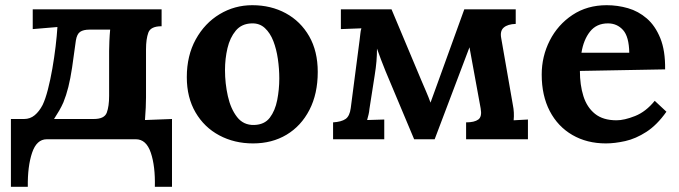

<svg xmlns="http://www.w3.org/2000/svg" viewBox="-20 -536 2612 739"><path d="M22 183V-78H73Q96 -78 113.5 -92.5Q131 -107 144 -132Q155 -155 164.5 -192Q174 -229 181.5 -272Q189 -315 194 -357Q199 -399 201 -432L106 -424V-500H602V-435Q560 -435 551 -410.5Q542 -386 542 -346V-161Q542 -147 541 -122Q540 -97 538 -74L642 -78V183H576Q578 104 560.5 52Q543 0 503 0H160Q121 0 103.5 52Q86 104 87 183ZM188 -78H341Q382 -78 391 -102.5Q400 -127 400 -167V-340Q400 -354 401 -377.5Q402 -401 404 -422H325Q301 -422 288.5 -413.5Q276 -405 272 -380Q264 -319 257.5 -276Q251 -233 243 -201Q235 -169 224 -142Q217 -126 208 -110.5Q199 -95 188 -78Z M954 16Q882 16 824 -15Q766 -46 732.5 -103.5Q699 -161 699 -239Q699 -322 733.5 -384.5Q768 -447 825.5 -481.5Q883 -516 951 -516Q1023 -516 1080 -485Q1137 -454 1170 -396.5Q1203 -339 1203 -259Q1203 -175 1171 -113Q1139 -51 1083 -17.5Q1027 16 954 16ZM958 -55Q998 -56 1018.5 -83Q1039 -110 1047 -151Q1055 -192 1055 -234Q1055 -271 1049.5 -309Q1044 -347 1032 -378Q1020 -409 999.5 -428Q979 -447 949 -446Q910 -445 887.5 -418Q865 -391 855.5 -350.5Q846 -310 846 -266Q846 -215 857 -166Q868 -117 892.5 -85.5Q917 -54 958 -55Z M1262 0V-65Q1294 -67 1310 -78Q1326 -89 1330 -120L1364 -381Q1366 -395 1367 -406.5Q1368 -418 1371 -427L1292 -424V-500H1487L1602 -226Q1610 -207 1620 -184Q1630 -161 1637 -141Q1643 -158 1649 -174Q1655 -190 1661 -207L1767 -500H1965V-444Q1934 -443 1919 -430Q1904 -417 1909 -390L1954 -132Q1960 -103 1957 -73L2012 -76V0H1774V-65Q1806 -65 1821 -76Q1836 -87 1830 -119L1787 -354L1653 0H1574L1464 -262Q1454 -286 1446.5 -306.5Q1439 -327 1431 -349Q1431 -324 1429 -300Q1427 -276 1422 -245L1402 -117Q1401 -105 1398.5 -95Q1396 -85 1393 -74L1459 -76V0Z M2312 16Q2239 16 2183 -16.5Q2127 -49 2096 -108.5Q2065 -168 2065 -249Q2065 -319 2096 -380Q2127 -441 2183.5 -478.5Q2240 -516 2315 -516Q2357 -516 2397 -504.5Q2437 -493 2469.5 -465Q2502 -437 2521.5 -389Q2541 -341 2540 -269L2212 -263Q2212 -209 2225.5 -166Q2239 -123 2270 -98Q2301 -73 2353 -73Q2383 -73 2424.5 -89.5Q2466 -106 2500 -148L2545 -106Q2509 -55 2468 -28.5Q2427 -2 2386.5 7Q2346 16 2312 16ZM2218 -333H2402Q2401 -395 2378 -420.5Q2355 -446 2320 -446Q2276 -446 2251 -414.5Q2226 -383 2218 -333Z"/></svg>

Font: Lora
Style: Bold
Weight: 700
Designer: Olga Karpushina, Alexei Vanyashin (Cyrillic)
Foundry: Cyreal
Version: Version 3.006; ttfautohint (v1.8.4.7-5d5b);gftools[0.9.30]